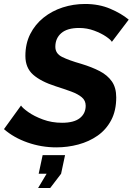

<svg xmlns="http://www.w3.org/2000/svg" viewBox="-41 -735 669 968"><path d="M243 8Q168 8 98 -16.5Q28 -41 -21 -84L65 -203Q72 -191 101.5 -170Q131 -149 175.5 -132.5Q220 -116 272 -116Q332 -116 361.5 -139.5Q391 -163 391 -202Q391 -228 371.5 -244.5Q352 -261 318 -273.5Q284 -286 240 -300Q165 -324 126 -358.5Q87 -393 87 -453Q87 -515 111.5 -563.5Q136 -612 178.5 -646Q221 -680 275 -697.5Q329 -715 388 -715Q458 -715 514.5 -691Q571 -667 608 -636L523 -524Q518 -534 494 -550.5Q470 -567 434 -580.5Q398 -594 358 -594Q298 -594 268 -568Q238 -542 238 -499Q238 -465 272 -448Q306 -431 369 -413Q422 -397 461.5 -376.5Q501 -356 523 -324.5Q545 -293 545 -244Q545 -177 519.5 -129Q494 -81 451 -51Q408 -21 354 -6.5Q300 8 243 8ZM151 213 194 141H154L174 47H287L267 141L212 213Z"/></svg>

Font: Raleway
Style: Bold Italic
Weight: 700
Italic angle: -12°
Designer: Matt McInerney, Pablo Impallari, Rodrigo Fuenzalida
Foundry: Matt McInerney, Pablo Impallari, Rodrigo Fuenzalida
Version: Version 4.101;RELEASE